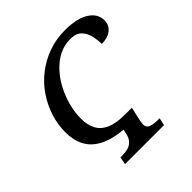

<svg xmlns="http://www.w3.org/2000/svg" viewBox="-192 -869 1013 1013"><g transform="rotate(-45 314.5 -362.0)"><path d="M169 0 177 -42H190Q213 -42 232.5 -47Q252 -52 267 -67.5Q282 -83 288 -114L292 -134Q212 -141 161.5 -167.5Q111 -194 88 -238Q65 -282 65 -341Q65 -399 83 -455Q101 -511 134.5 -560Q168 -609 215 -645.5Q262 -682 320 -703Q378 -724 444 -724Q533 -724 581 -693.5Q629 -663 629 -613Q629 -577 602 -556Q575 -535 531 -535Q531 -563 524 -594.5Q517 -626 496 -648.5Q475 -671 431 -671Q384 -671 344.5 -650Q305 -629 273.5 -594Q242 -559 219.5 -514.5Q197 -470 185.5 -423.5Q174 -377 174 -333Q174 -288 191 -254.5Q208 -221 247 -203Q286 -185 352 -185H405L388 -110Q387 -104 385.5 -95.5Q384 -87 384 -82Q384 -57 404.5 -49.5Q425 -42 456 -42H469L460 0Z"/></g></svg>

Font: Noto Serif
Style: Italic
Weight: 400
Italic angle: -12°
Designer: Monotype Design Team
Foundry: Monotype Imaging Inc.
Version: Version 2.013